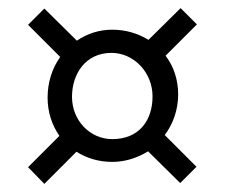

<svg xmlns="http://www.w3.org/2000/svg" viewBox="-20 -517 553 472"><path d="M97 -277C97 -241 108 -209 126 -183L49 -106L89 -65L168 -144C193 -128 223 -119 256 -119C288 -119 318 -129 344 -145L423 -67L463 -107L385 -185C406 -213 418 -248 418 -285C418 -321 407 -354 387 -380L464 -457L424 -497L345 -419C319 -435 289 -444 256 -444C223 -444 194 -434 169 -417L89 -496L49 -456L128 -377C108 -349 97 -314 97 -277ZM256 -175C201 -175 157 -221 157 -279C157 -335 190 -387 254 -387C309 -387 355 -339 355 -280C355 -222 323 -175 256 -175Z"/></svg>

Font: Yrsa
Style: Regular
Weight: 400
Designer: Anna Giedrys (Yrsa+Rasa design), David Brezina (Yrsa art-direction, Rasa art-direction, design)
Foundry: Rosetta Type Foundry
Version: Version 1.001;PS 1.1;hotconv 1.0.88;makeotf.lib2.5.647800